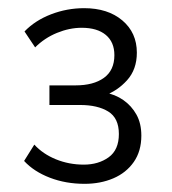

<svg xmlns="http://www.w3.org/2000/svg" viewBox="-20 -729 420 470"><path d="M187 -279Q141 -279 102 -294Q63 -309 39 -335L64 -375Q85 -352 117 -339Q149 -326 185 -326Q221 -326 246 -344Q271 -362 271 -401Q271 -440 245 -456Q219 -472 176 -472H101V-520H165Q209 -520 234.5 -538.5Q260 -557 260 -594Q260 -626 239 -643.5Q218 -661 180 -661Q150 -661 119.5 -648.5Q89 -636 66 -613L40 -652Q66 -679 105 -694Q144 -709 186 -709Q244 -709 279.5 -679Q315 -649 315 -600Q315 -559 291 -532.5Q267 -506 235 -495V-503Q262 -498 282 -484Q302 -470 314 -448.5Q326 -427 326 -397Q326 -359 307.5 -332.5Q289 -306 257.5 -292.5Q226 -279 187 -279Z"/></svg>

Font: Nunito Sans 12pt ExtraLight 12pt Light
Style: Regular
Weight: 300
Version: Version 3.101;gftools[0.9.27]